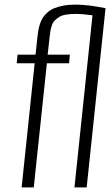

<svg xmlns="http://www.w3.org/2000/svg" viewBox="-20 -816 484 836"><path d="M74.2 0 130.9 -540.5H52.7L56.6 -578.1H134.8L143.1 -656.2Q145 -672.4 147 -684.3Q148.9 -696.3 154.1 -711.9Q159.2 -727.5 166.3 -738.5Q173.3 -749.5 185.8 -761Q198.2 -772.5 214.6 -779.5Q231 -786.6 254.9 -791.3Q278.8 -795.9 308.6 -795.9Q362.8 -795.9 439.5 -780.3L357.4 0H304.2L382.8 -749.5Q338.9 -755.4 309.1 -755.4Q284.7 -755.4 266.6 -752.2Q248.5 -749 236.8 -741.5Q225.1 -733.9 217.5 -726.1Q210 -718.3 205.6 -704.6Q201.2 -690.9 199.5 -680.7Q197.8 -670.4 195.8 -652.8L187.5 -578.1H284.2L280.8 -540.5H184.1L127 0Z"/></svg>

Font: Oswald
Style: Extra-Light
Weight: 200
Designer: Vernon Adams
Foundry: Vernon Adams
Version: 3.0; ttfautohint (v0.94.23-7a4d-dirty) -l 8 -r 50 -G 200 -x 